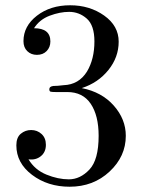

<svg xmlns="http://www.w3.org/2000/svg" viewBox="-20 -686 540 728"><path d="M42 -135Q42 -165 59 -179Q76 -193 98 -193Q121 -193 137.5 -178Q154 -163 154 -137Q154 -109 134.5 -93.5Q115 -78 88 -82Q112 -42 156 -24Q200 -6 241 -6Q284 -6 319 -43Q354 -80 354 -171Q354 -248 324 -292.5Q294 -337 235 -337H191Q176 -337 171.5 -338.5Q167 -340 167 -348Q167 -358 182 -360Q197 -360 221 -363Q279 -365 310 -415Q338 -462 338 -529Q338 -590 309 -615.5Q280 -641 242 -641Q207 -641 168.5 -626.5Q130 -612 109 -579Q171 -579 171 -529Q171 -507 157 -492.5Q143 -478 120 -478Q98 -478 83.5 -492Q69 -506 69 -530Q69 -587 120 -626.5Q171 -666 246 -666Q320 -666 375 -627Q430 -588 430 -528Q430 -469 391 -420.5Q352 -372 290 -352Q366 -337 411.5 -285.5Q457 -234 457 -171Q457 -93 395.5 -35.5Q334 22 244 22Q161 22 101.5 -23Q42 -68 42 -135Z"/></svg>

Font: CMU Serif
Style: Roman
Weight: 500
Version: Version 0.7.0